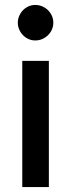

<svg xmlns="http://www.w3.org/2000/svg" viewBox="-20 -756 288 776"><path d="M177.5 -510V0H70V-510ZM195.5 -664Q195.5 -649.5 189.8 -636.5Q184 -623.5 174 -613.8Q164 -604 150.8 -598.2Q137.5 -592.5 122.5 -592.5Q108 -592.5 95.2 -598.2Q82.5 -604 73 -613.8Q63.5 -623.5 57.8 -636.5Q52 -649.5 52 -664Q52 -679 57.8 -692Q63.5 -705 73 -714.8Q82.5 -724.5 95.2 -730.2Q108 -736 122.5 -736Q137.5 -736 150.8 -730.2Q164 -724.5 174 -714.8Q184 -705 189.8 -692Q195.5 -679 195.5 -664Z"/></svg>

Font: Lato SemiBold
Style: Regular
Weight: 600
Designer: Lukasz Dziedzic with Adam Twardoch and Botio Nikoltchev
Foundry: tyPoland Lukasz Dziedzic
Version: Version 2.015; 2015-08-06; http://www.latofonts.com/